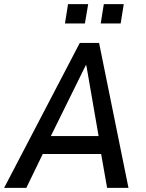

<svg xmlns="http://www.w3.org/2000/svg" viewBox="-36 -914 711 934"><path d="M-16 0 352 -705H446L589 0H485L449 -205L487 -165H138L192 -206L92 0ZM381 -596 198 -225 185 -252H468L448 -227L384 -596ZM454 -800 469 -894H566L551 -800ZM280 -800 295 -894H393L377 -800Z"/></svg>

Font: Nunito Sans 7pt Condensed SemiBold
Style: Italic
Weight: 600
Width: 3
Italic angle: -9°
Designer: Vernon Adams
Foundry: Vernon Adams
Version: Version 3.101;gftools[0.9.27]